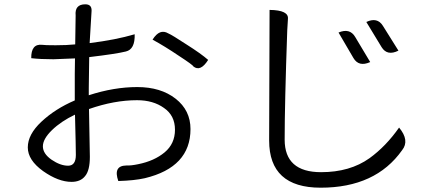

<svg xmlns="http://www.w3.org/2000/svg" viewBox="-20 -816 2040 891"><path d="M393 -310 397 -88Q397 -25 375 1Q354 28 312 28Q251 28 180 -22Q109 -73 109 -132Q109 -192 172 -251Q236 -311 327 -350V-472Q328 -520 328 -545L228 -541Q167 -541 125 -546Q124 -614 176 -608Q186 -606 238 -606Q290 -606 329 -610Q331 -720 331 -744Q326 -796 376 -796Q406 -796 405 -766L396 -616Q517 -631 605 -657Q607 -587 564 -577Q520 -566 394 -551Q392 -453 392 -408V-374Q509 -412 617 -412Q726 -412 795 -358Q864 -304 864 -217Q864 -40 652 11Q603 22 529 24Q504 -47 566 -48Q588 -47 621 -54Q696 -69 744 -109Q792 -149 792 -214Q792 -280 741 -315Q691 -351 616 -351Q510 -351 393 -310ZM688 -632Q721 -685 761 -661Q778 -654 845 -610Q913 -567 946 -538Q910 -481 877 -508Q876 -514 810 -557Q745 -601 688 -632ZM219 -75Q260 -47 296 -47Q332 -47 332 -97Q332 -132 328 -284Q263 -253 221 -212Q179 -171 179 -137Q179 -103 219 -75Z M1551 -665Q1603 -687 1628 -645L1698 -528Q1645 -504 1620 -547L1551 -665ZM1680 -714Q1731 -738 1757 -696L1829 -581Q1777 -555 1751 -597L1680 -714ZM1229 -164 1231 -770Q1322 -769 1316 -727Q1317 -739 1313 -675Q1301 -333 1301 -168Q1301 -17 1470 -17Q1604 -17 1695 -82Q1771 -137 1832 -224Q1882 -164 1846 -119Q1723 55 1468 55Q1229 55 1229 -164Z"/></svg>

Font: Swei Half Moon CJK TC
Style: DemiLight
Weight: 350
Version: Version 2.125